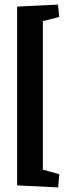

<svg xmlns="http://www.w3.org/2000/svg" viewBox="-20 -705 309 842"><path d="M55 -676 234 -685 240 -631 168 -612V39L240 59L235 117L55 108Z"/></svg>

Font: Grenze Gotisch
Style: Bold
Weight: 700
Designer: Renata Polastri
Foundry: Omnibus-Type
Version: Version 1.001